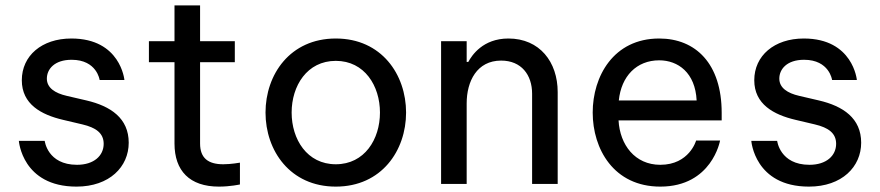

<svg xmlns="http://www.w3.org/2000/svg" viewBox="-20 -683 3268 713"><path d="M264 10C387 10 458 -64 458 -153C458 -244 391 -289 301 -310L228 -327C184 -337 154 -357 154 -391C154 -426 182 -461 246 -461C340 -461 350 -386 350 -386H442C442 -386 428 -540 245 -540C135 -540 61 -476 61 -385C61 -296 133 -257 214 -238L286 -221C337 -209 365 -188 365 -149C365 -105 329 -71 266 -71C156 -71 146 -160 146 -160H50C50 -160 62 10 264 10Z M793 10C835 10 871 2 871 2V-79C871 -79 838 -73 809 -73C753 -73 723 -96 723 -150V-452H852V-530H723V-663H628V-530H533V-452H628V-150C628 -49 684 10 793 10Z M1227 10C1397 10 1488 -124 1488 -265C1488 -406 1397 -540 1227 -540C1057 -540 966 -406 966 -265C966 -124 1057 10 1227 10ZM1227 -73C1120 -73 1063 -166 1063 -265C1063 -364 1120 -457 1227 -457C1334 -457 1391 -364 1391 -265C1391 -166 1334 -73 1227 -73Z M1713 0V-299C1713 -381 1751 -458 1841 -458C1916 -458 1956 -405 1956 -335V0H2051V-341C2051 -453 1984 -540 1868 -540C1773 -540 1732 -477 1719 -453H1713V-530H1618V0Z M2432 10C2624 10 2654 -161 2654 -161H2565C2565 -161 2540 -71 2432 -71C2338 -71 2282 -145 2277 -236H2660V-264C2660 -447 2563 -540 2428 -540C2258 -540 2181 -399 2181 -265C2181 -130 2259 10 2432 10ZM2278 -310C2287 -400 2344 -459 2428 -459C2498 -459 2562 -413 2567 -310Z M2984 10C3107 10 3178 -64 3178 -153C3178 -244 3111 -289 3021 -310L2948 -327C2904 -337 2874 -357 2874 -391C2874 -426 2902 -461 2966 -461C3060 -461 3070 -386 3070 -386H3162C3162 -386 3148 -540 2965 -540C2855 -540 2781 -476 2781 -385C2781 -296 2853 -257 2934 -238L3006 -221C3057 -209 3085 -188 3085 -149C3085 -105 3049 -71 2986 -71C2876 -71 2866 -160 2866 -160H2770C2770 -160 2782 10 2984 10Z"/></svg>

Font: Be Vietnam Pro
Style: Regular
Weight: 400
Designer: Lam Bao, Tony Le, Vietanh Nguyen
Foundry: Yellow Type Foundry
Version: Version 1.002